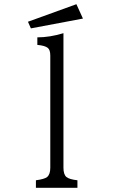

<svg xmlns="http://www.w3.org/2000/svg" viewBox="-20 -899 540 919"><path d="M345.7 -878.9 377 -810.1 127.9 -763.2 113.8 -794.9ZM151.9 0V-36.1Q192.9 -41.5 205.6 -51.8Q220.7 -64.5 220.7 -96.2V-632.8Q220.7 -660.6 208.5 -669.9Q195.3 -680.7 158.7 -684.1V-720.2Q218.3 -720.2 283.7 -740.2V-96.2Q283.7 -64 297.9 -51.8Q311.5 -40.5 350.6 -36.1V0Z"/></svg>

Font: BIZ UDMincho
Style: Regular
Weight: 400
Monospace: yes
Designer: TypeBank Co., Ltd.
Foundry: Morisawa Inc.
Version: Version 1.06